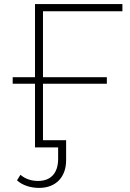

<svg xmlns="http://www.w3.org/2000/svg" viewBox="-20 -720 637 938"><path d="M502 -343H190V-665H578V-700H151V-343H42V-311H151V0H264V56C264 126 228 164 166 164C133 164 103 154 80 134L63 161C90 186 131 198 171 198C253 198 303 145 303 63V-35H190V-311H502Z"/></svg>

Font: Montserrat-Alt1 ExtLt
Style: Regular
Weight: 200
Designer: Differentunic
Foundry: Differentunic
Version: Version 7.222